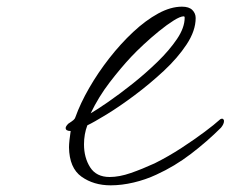

<svg xmlns="http://www.w3.org/2000/svg" viewBox="-20 -538 692 576"><path d="M312 18Q261 18 224.5 -8Q188 -34 187 -96Q187 -104 188.5 -118.5Q190 -133 192 -145Q177 -145 177 -154Q177 -159 185 -167Q196 -174 200.5 -178Q205 -182 206 -186Q221 -228 247.5 -274Q274 -320 308 -363.5Q342 -407 379.5 -442Q417 -477 454.5 -497.5Q492 -518 526 -518Q547 -518 557 -508Q567 -498 567 -484Q567 -446 540 -405Q513 -364 471 -325Q429 -286 383.5 -252Q338 -218 299.5 -194.5Q261 -171 242 -162Q237 -149 234.5 -134.5Q232 -120 232 -105Q232 -65 250.5 -36Q269 -7 309 -7Q338 -7 372.5 -19Q407 -31 444 -48Q486 -69 525 -94.5Q564 -120 594 -142.5Q624 -165 637 -177Q641 -181 643.5 -181.5Q646 -182 647 -182Q652 -180 652 -175Q652 -166 643 -155Q602 -114 553 -76.5Q504 -39 449 -14Q417 1 381 9.5Q345 18 312 18ZM252 -198Q271 -209 305 -232.5Q339 -256 378 -287Q417 -318 452.5 -352.5Q488 -387 511 -421Q534 -455 534 -485Q534 -489 531 -489Q521 -489 501 -476.5Q481 -464 457 -444.5Q433 -425 411 -404.5Q389 -384 374 -368Q343 -335 309.5 -291.5Q276 -248 252 -198Z"/></svg>

Font: WindSong Medium
Style: Regular
Weight: 500
Designer: Robert E. Leuschke
Foundry: Robert E. Leuschke
Version: Version 1.010; ttfautohint (v1.8.3)